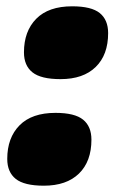

<svg xmlns="http://www.w3.org/2000/svg" viewBox="-20 -581 366 609"><path d="M3 -77Q3 -144 42 -183.5Q81 -223 156 -223Q217 -223 243.5 -201.5Q270 -180 270 -138Q270 -69 230.5 -30.5Q191 8 119 8Q57 8 30 -13.5Q3 -35 3 -77ZM56 -415Q56 -482 95 -521.5Q134 -561 209 -561Q270 -561 296.5 -539.5Q323 -518 323 -476Q323 -407 283.5 -368.5Q244 -330 172 -330Q110 -330 83 -351.5Q56 -373 56 -415Z"/></svg>

Font: Georama Extended Black
Style: Italic
Weight: 900
Width: 7
Italic angle: -9°
Designer: Jean-Baptiste Levee
Foundry: Production Type
Version: Version 1.000